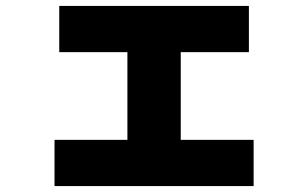

<svg xmlns="http://www.w3.org/2000/svg" viewBox="-20 -604 1040 648"><path d="M164 -132H410V-428H180V-584H820V-428H590V-132H836V24H164Z"/></svg>

Font: Enso Black
Style: Regular
Weight: 900
Designer: Coji Morishita
Foundry: UNDERFOREST DESIGN
Version: Version 1.000